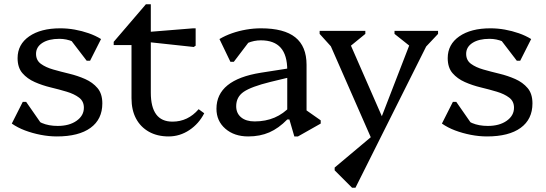

<svg xmlns="http://www.w3.org/2000/svg" viewBox="-20 -624 2546 895"><path d="M245 12Q208 12 169.5 4.5Q131 -3 96.5 -16Q62 -29 35 -48L86 -149H102L191 -21H124L118 -94Q144 -64 175.5 -50.5Q207 -37 249 -37Q303 -37 337 -61Q371 -85 371 -122Q371 -152 348.5 -169Q326 -186 291 -196.5Q256 -207 216.5 -216.5Q177 -226 142 -241.5Q107 -257 84.5 -283Q62 -309 62 -353Q62 -417 116 -454.5Q170 -492 261 -492Q295 -492 328.5 -486Q362 -480 393.5 -469Q425 -458 451 -442L400 -341H384L286 -469H362L368 -396Q349 -418 319 -430.5Q289 -443 257 -443Q207 -443 177.5 -424Q148 -405 148 -373Q148 -343 170.5 -326.5Q193 -310 228 -300Q263 -290 302.5 -280.5Q342 -271 377 -255.5Q412 -240 434.5 -213.5Q457 -187 457 -142Q457 -68 402 -28Q347 12 245 12Z M766 12Q713 12 674 -10Q635 -32 614 -71.5Q593 -111 593 -166V-469L636 -414H510V-429L660 -604H683V-192Q683 -125 708 -91Q733 -57 784 -57Q856 -57 906 -115L932 -96Q907 -47 862.5 -17.5Q818 12 766 12ZM883 -405 670 -428V-475L880 -492H892V-411Z M1352 12 1329 -67H1319V-297Q1319 -367 1288.5 -401.5Q1258 -436 1196 -436Q1164 -436 1134.5 -423.5Q1105 -411 1086 -389L1092 -469H1171L1070 -336H1054L1003 -442Q1030 -458 1061.5 -469Q1093 -480 1127.5 -486Q1162 -492 1197 -492Q1304 -492 1356.5 -450Q1409 -408 1409 -322V-81L1368 -138L1475 -63V-48L1369 12ZM1137 12Q1072 12 1030.5 -24Q989 -60 989 -117Q989 -252 1196 -285L1356 -310V-270L1240 -242Q1151 -220 1116 -196Q1081 -172 1081 -129Q1081 -96 1104 -77Q1127 -58 1167 -58Q1269 -58 1334 -129V-67H1319Q1279 -26 1235.5 -7Q1192 12 1137 12Z M1726 56 1503 -452H1536V-393L1470 -466V-480H1683V-466L1612 -408H1602V-443L1778 -41H1744L1903 -452V-408H1892L1819 -466V-480H2022V-466L1956 -396V-452H1989L1637 251H1621L1540 170V157L1727 0Z M2250 12Q2213 12 2174.5 4.5Q2136 -3 2101.5 -16Q2067 -29 2040 -48L2091 -149H2107L2196 -21H2129L2123 -94Q2149 -64 2180.5 -50.5Q2212 -37 2254 -37Q2308 -37 2342 -61Q2376 -85 2376 -122Q2376 -152 2353.5 -169Q2331 -186 2296 -196.5Q2261 -207 2221.5 -216.5Q2182 -226 2147 -241.5Q2112 -257 2089.5 -283Q2067 -309 2067 -353Q2067 -417 2121 -454.5Q2175 -492 2266 -492Q2300 -492 2333.5 -486Q2367 -480 2398.5 -469Q2430 -458 2456 -442L2405 -341H2389L2291 -469H2367L2373 -396Q2354 -418 2324 -430.5Q2294 -443 2262 -443Q2212 -443 2182.5 -424Q2153 -405 2153 -373Q2153 -343 2175.5 -326.5Q2198 -310 2233 -300Q2268 -290 2307.5 -280.5Q2347 -271 2382 -255.5Q2417 -240 2439.5 -213.5Q2462 -187 2462 -142Q2462 -68 2407 -28Q2352 12 2250 12Z"/></svg>

Font: Platypi Light Light
Style: Regular
Weight: 300
Version: Version 1.200